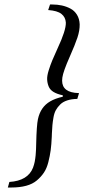

<svg xmlns="http://www.w3.org/2000/svg" viewBox="-20 -712 380 860"><path d="M15.1 127.9 22 103Q105 97.7 127.9 39.1Q130.4 32.7 132.3 25.6Q134.3 18.6 135.5 12.5Q136.7 6.3 137.9 -2.4Q139.2 -11.2 139.6 -16.4Q140.1 -21.5 140.6 -31Q141.1 -40.5 141.4 -43.9Q141.6 -47.4 141.8 -57.1Q142.1 -66.9 142.1 -68.8Q144 -150.9 149.9 -178.2Q161.6 -232.9 204.6 -257.8Q227.1 -271 261.2 -278.8V-285.2Q235.8 -290.5 220 -300Q204.1 -309.6 198 -324.7Q191.9 -339.8 191.2 -356Q190.4 -372.1 198 -396.5Q205.6 -420.9 214.4 -442.1Q223.1 -463.4 237.8 -495.1Q275.9 -576.2 274.9 -610.8Q273.4 -635.3 255.1 -649.7Q236.8 -664.1 195.8 -667L204.1 -691.9H213.9Q236.8 -691.9 257.1 -687.5Q277.3 -683.1 295.4 -673.6Q313.5 -664.1 324.7 -646Q335.9 -627.9 336.9 -603Q337.4 -575.7 326.9 -543.9Q316.4 -512.2 292 -457Q263.2 -392.1 259.3 -364.7Q250.5 -304.7 314.9 -296.4Q323.7 -295.4 334 -294.9L326.2 -269Q300.3 -268.6 281 -262.2Q261.7 -255.9 249.8 -244.1Q237.8 -232.4 230.5 -219.2Q223.1 -206.1 219.7 -187Q216.3 -168 214.8 -151.6Q213.4 -135.3 212.4 -113.3Q211.9 -104 211.9 -99.1Q210.4 -64.5 207 -39.1Q203.6 -13.7 196.5 14.2Q189.5 42 176.8 61Q164.1 80.1 145 96.2Q126 112.3 97.2 120.1Q68.4 127.9 30.8 127.9Z"/></svg>

Font: Linguistics Pro
Style: Italic
Weight: 400
Italic angle: -12°
Designer: Stefan Peev, Context Ltd
Foundry: Stefan Peev, Context Ltd
Version: Version 001.000